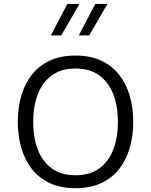

<svg xmlns="http://www.w3.org/2000/svg" viewBox="-20 -969 781 994"><path d="M473.2 -948.7 388.1 -785.9H441.8L536.2 -948.7ZM328.5 -948.7 243.4 -785.9H297.1L391.5 -948.7ZM371 -681.4Q294.7 -681.4 238.5 -655.4Q182.2 -629.4 145.4 -582.5Q108.5 -535.7 90.3 -473.3Q72.1 -410.9 72.1 -338Q72.1 -265.5 90.4 -202.9Q108.6 -140.3 145.5 -93.6Q182.4 -46.9 238.6 -20.7Q294.9 5.4 371 5.4Q447.1 5.4 503.3 -20.7Q559.6 -46.9 596.5 -93.6Q633.3 -140.3 651.5 -202.9Q669.7 -265.5 669.7 -338Q669.7 -410.9 651.5 -473.3Q633.3 -535.7 596.5 -582.5Q559.7 -629.4 503.5 -655.4Q447.2 -681.4 371 -681.4ZM371 -614.3Q444.6 -614.3 493.2 -579.2Q541.9 -544 566.1 -481.8Q590.4 -419.6 590.4 -338Q590.4 -256.6 566.3 -194.3Q542.2 -132 493.5 -96.8Q444.7 -61.6 371 -61.6Q297.6 -61.6 248.8 -96.8Q200 -132 175.9 -194.2Q151.9 -256.4 151.9 -338Q151.9 -419.6 176.1 -481.8Q200.2 -544 248.9 -579.2Q297.5 -614.3 371 -614.3Z"/></svg>

Font: Estedad VF
Style: Regular
Weight: 100
Designer: Amin Abedi
Version: Version 7.3